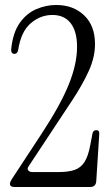

<svg xmlns="http://www.w3.org/2000/svg" viewBox="-20 -750 444 770"><path d="M38 0Q20 0 20 -13Q20 -20 27 -31L147 -214Q222 -328 255.5 -410.5Q289 -493 289 -562Q289 -624 263.5 -657Q238 -690 190 -690Q142 -690 103 -656.5Q64 -623 53 -550Q50 -534 38 -534Q23 -534 25 -554Q32 -620 59.5 -658.5Q87 -697 126 -713.5Q165 -730 205 -730Q274 -730 317.5 -688.5Q361 -647 361 -573Q361 -521 336.5 -466.5Q312 -412 269.5 -347.5Q227 -283 172 -200L94 -82Q88 -73 93.5 -66.5Q99 -60 109 -60H216Q254 -60 279 -68.5Q304 -77 319 -100.5Q334 -124 342 -168L351 -215Q354 -228 366 -228Q380 -228 378 -211L366 -23Q364 0 341 0Z"/></svg>

Font: Instrument Serif
Style: Regular
Weight: 400
Designer: Rodrigo Fuenzalida
Foundry: fragTYPE
Version: Version 1.000; ttfautohint (v1.8.4.7-5d5b);gftools[0.9.27]